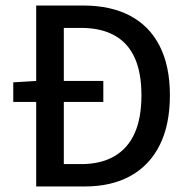

<svg xmlns="http://www.w3.org/2000/svg" viewBox="-20 -675 680 695"><path d="M28 -306V-377L112 -382H354V-306ZM111 0V-655H281Q381 -655 451 -618Q521 -581 558 -508.5Q595 -436 595 -330Q595 -224 558.5 -150.5Q522 -77 453 -38.5Q384 0 286 0ZM211 -81H274Q345 -81 394 -109.5Q443 -138 467.5 -193Q492 -248 492 -330Q492 -412 467.5 -466Q443 -520 394 -547Q345 -574 274 -574H211Z"/></svg>

Font: Source Sans 3 ExtraLight Medium
Style: Regular
Weight: 500
Version: Version 3.052;hotconv 1.1.0;makeotfexe 2.6.0